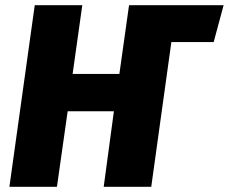

<svg xmlns="http://www.w3.org/2000/svg" viewBox="-20 -715 876 735"><path d="M798 -554H636L559 0H377L416 -289H239L198 0H16L113 -695H295L258 -432H437L474 -695H836Z"/></svg>

Font: Trujillo ExtraBold
Style: Italic
Weight: 800
Italic angle: -8°
Designer: Fira Sans original fonts by bBox Type GmbH, Carrois Corporate GbR, & Edenspiekermann AG / Changes by Cristiano Sobral
Foundry: Fira Sans original fonts by bBox Type GmbH, Carrois Corporate GbR, & Edenspiekermann AG / Changes by Cristiano Sobral
Version: Version 4.301;July 28, 2020;FontCreator 13.0.0.2655 64-bit